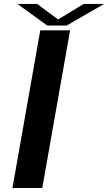

<svg xmlns="http://www.w3.org/2000/svg" viewBox="-20 -936 538 956"><path d="M42 0H190.5L329 -785H180.5ZM215 -809H312L498.5 -916.5H397L269 -839L165 -916.5H66.5Z"/></svg>

Font: Anybody ExtraExpanded Medium
Style: Italic
Weight: 500
Width: 8
Italic angle: -10°
Version: Version 1.113;gftools[0.9.25]